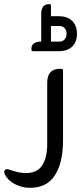

<svg xmlns="http://www.w3.org/2000/svg" viewBox="-110 -689 390 923"><path d="M135 -611H173Q214 -611 237 -588.5Q260 -566 260 -527Q260 -487 237 -465Q214 -443 173 -443H50Q41 -443 41 -451V-456Q41 -471 53 -480Q65 -489 84 -489H88V-621Q88 -669 125 -669H128Q135 -669 135 -662ZM135 -489H176Q191 -489 200.5 -499.5Q210 -510 210 -527Q210 -544 200.5 -554Q191 -564 176 -564H135ZM177 -358H184Q193 -358 193 -350V-13Q193 92 154 153.5Q115 215 30 214Q-7 213 -40.5 195Q-74 177 -87 148Q-92 137 -87.5 130.5Q-83 124 -76 124Q-72 124 -68 125.5Q-64 127 -61 128Q-39 135 -22 139Q-5 143 17 143Q70 142 93.5 105Q117 68 117 4V-291Q117 -358 177 -358Z"/></svg>

Font: Zain
Style: Regular
Weight: 400
Designer: Zain,Boutros
Foundry: Mobile Telecommunications Company (Zain), 2024
Version: Version 1.51; ttfautohint (v1.8.4)